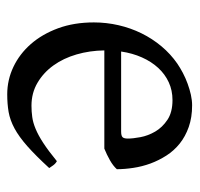

<svg xmlns="http://www.w3.org/2000/svg" viewBox="-30 -478 523 502"><g transform="rotate(90 231.0 -227.5)"><path d="M242.2 -417.5Q216.8 -417.5 195.6 -407.7Q174.3 -397.9 158 -380.1Q141.6 -362.3 130.6 -337.6Q119.6 -313 115.2 -283.2H324.2Q335.4 -283.2 339.1 -286.9Q342.8 -290.5 342.8 -300.8Q342.8 -314 339.1 -333.7Q335.4 -353.5 324.5 -372.3Q313.5 -391.1 293.7 -404.3Q273.9 -417.5 242.2 -417.5ZM422.9 -272Q414.1 -262.2 399.4 -253.9Q384.8 -245.6 369.1 -239.3H112.3Q112.8 -201.2 122.8 -166.7Q132.8 -132.3 151.6 -106.2Q170.4 -80.1 197 -64.5Q223.6 -48.8 256.8 -48.8Q272 -48.8 286.4 -50.8Q300.8 -52.7 317.4 -59.6Q334 -66.4 354.2 -79.6Q374.5 -92.8 401.9 -115.2Q408.2 -111.8 412.8 -105.5Q417.5 -99.1 419.9 -95.2Q387.2 -59.6 362.5 -37.8Q337.9 -16.1 316.2 -4.4Q294.4 7.3 273.2 11Q252 14.6 227.1 14.6Q189.5 14.6 155.5 -1.5Q121.6 -17.6 95.7 -47.1Q69.8 -76.7 54.4 -118.4Q39.1 -160.2 39.1 -211.9Q39.1 -244.6 46.4 -276.4Q53.7 -308.1 67.6 -336.4Q81.5 -364.7 101.6 -388.7Q121.6 -412.6 147 -430.2Q157.7 -437.5 171.1 -444.6Q184.6 -451.7 199.2 -457Q213.9 -462.4 228.3 -465.6Q242.7 -468.8 255.9 -468.8Q287.6 -468.8 312.5 -460Q337.4 -451.2 356 -436.3Q374.5 -421.4 387.2 -401.6Q399.9 -381.8 408 -359.9Q416 -337.9 419.4 -315.2Q422.9 -292.5 422.9 -272Z"/></g></svg>

Font: Noto Serif Devanagari
Style: Regular
Weight: 400
Designer: Monotype Design Team
Foundry: Monotype Imaging Inc.
Version: Version 1.01